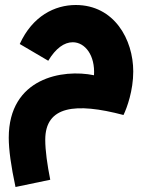

<svg xmlns="http://www.w3.org/2000/svg" viewBox="-20 -477 592 768"><path d="M42 271 181 242C169 182 161 125 161 82C161 -53 281 -68 474 -17C488 -46 513 -115 513 -191C513 -319 437 -457 283 -457C199 -457 110 -413 59 -301L173 -234C203 -284 237 -308 271 -308C320 -308 361 -256 356 -176C231 -202 15 -166 15 74C15 122 24 187 42 271Z"/></svg>

Font: Noto Sans Arabic UI SmCn XBd
Style: Regular
Weight: 800
Width: 4
Designer: Monotype Design Team, Nadine Chahine and Nizar Qandah
Foundry: Monotype Imaging Inc.
Version: Version 2.010